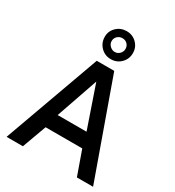

<svg xmlns="http://www.w3.org/2000/svg" viewBox="-234 -1149 1170 1284"><g transform="rotate(30 351.0 -507.0)"><path d="M287 -742 19 0H145L213 -186H496L562 0H687L422 -742ZM465 -297H242L354 -620ZM439.5 -829.5C460.5 -850.5 471 -876.3 471 -907C471 -937 460.5 -962.3 439.5 -983C418.5 -1003.7 392.7 -1014 362 -1014C332 -1014 306.3 -1003.8 285 -983.5C263.7 -963.2 253 -938.3 253 -909C253 -877.7 263.5 -851.3 284.5 -830C305.5 -808.7 331.3 -798 362 -798C392.7 -798 418.5 -808.5 439.5 -829.5ZM399 -944C409 -934 414 -921.3 414 -906C414 -892 408.8 -879.7 398.5 -869C388.2 -858.3 375.7 -853 361 -853C347 -853 334.5 -858.3 323.5 -869C312.5 -879.7 307 -892 307 -906C307 -921.3 312.3 -934 323 -944C333.7 -954 346.3 -959 361 -959C376.3 -959 389 -954 399 -944Z"/></g></svg>

Font: Morrison SemiBold
Style: Regular
Weight: 600
Designer: Pablo Impallari, Rodrigo Fuenzalida (Modified by Dan O. Williams)
Version: Version 0.030; ttfautohint (v1.8.1)